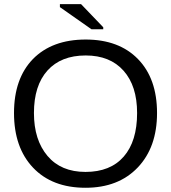

<svg xmlns="http://www.w3.org/2000/svg" viewBox="-20 -887 818 917"><path d="M730 -347.2Q730 -183.6 637.7 -86.9Q545.4 9.8 388.2 9.8Q229 9.8 137.9 -86.2Q46.9 -182.1 46.9 -347.2Q46.9 -511.7 137.2 -605Q229 -698.2 389.2 -698.2Q547.9 -698.2 638.9 -605Q730 -511.7 730 -347.2ZM634.8 -347.2Q634.8 -476.6 570.1 -549.3Q505.4 -622.1 389.2 -622.1Q271.5 -622.1 206.8 -550.3Q142.1 -478.5 142.1 -347.2Q142.1 -218.8 207 -142.1Q271.5 -65.9 388.2 -65.9Q507.3 -65.9 571 -139.2Q634.8 -212.4 634.8 -347.2ZM473.1 -747.1H417L266.1 -853V-867.2H367.2L473.1 -756.8Z"/></svg>

Font: Libra Sans Modern
Style: Regular
Weight: 400
Foundry: Stefan Peev, Context Ltd
Version: Version 1.000